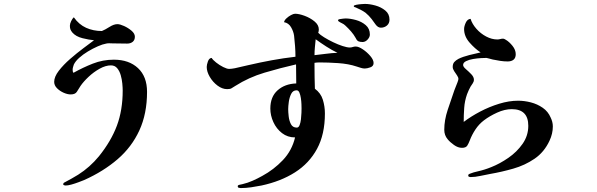

<svg xmlns="http://www.w3.org/2000/svg" viewBox="-20 -864 3040 978"><path d="M729 -396Q729 -285 690 -200Q651 -115 579 -53Q507 9 409 53Q399 57 380.5 64Q362 71 344 76Q326 81 314 81Q311 81 306.5 79.5Q302 78 302 75Q302 68 309 65Q326 56 344 46Q362 36 378 26Q438 -12 484 -68Q546 -145 575.5 -224Q605 -303 605 -403Q605 -417 603 -438.5Q601 -460 595 -481Q589 -502 577 -516.5Q565 -531 545 -531Q518 -531 487.5 -514Q457 -497 431 -472.5Q405 -448 390 -426Q380 -410 371.5 -396.5Q363 -383 340 -383Q324 -383 304.5 -391.5Q285 -400 270.5 -414.5Q256 -429 256 -447Q256 -473 279.5 -503.5Q303 -534 337.5 -564Q372 -594 405.5 -619Q439 -644 459 -659Q434 -661 400 -669.5Q366 -678 348 -699Q341 -708 338.5 -715Q336 -722 336 -733Q336 -743 342.5 -756.5Q349 -770 356 -776Q382 -739 418.5 -722.5Q455 -706 499 -706Q516 -713 538 -727Q560 -741 578 -741Q591 -741 612 -731.5Q633 -722 650 -707.5Q667 -693 667 -677Q667 -660 656 -651Q645 -642 628 -642Q609 -642 591 -642.5Q573 -643 554 -643Q547 -643 538 -643.5Q529 -644 521 -642Q503 -639 478 -628Q453 -617 428 -602Q403 -587 383.5 -569.5Q364 -552 356 -535Q354 -528 352 -522Q350 -516 350 -508Q350 -498 354 -493Q402 -520 453 -540Q504 -560 560 -560Q637 -560 683 -517Q729 -474 729 -396Z M1516 -312Q1516 -318 1515.5 -333Q1515 -348 1512.5 -364.5Q1510 -381 1505 -392.5Q1500 -404 1491 -404Q1472 -404 1463 -385.5Q1454 -367 1451 -344.5Q1448 -322 1448 -308Q1448 -293 1450.5 -271Q1453 -249 1462 -231.5Q1471 -214 1492 -214Q1501 -214 1506 -226.5Q1511 -239 1513 -256.5Q1515 -274 1515.5 -289.5Q1516 -305 1516 -312ZM1699 -595Q1670 -609 1642 -627Q1614 -645 1588 -664Q1586 -644 1584 -623.5Q1582 -603 1582 -583Q1611 -586 1640.5 -590Q1670 -594 1699 -595ZM1883 -543Q1883 -527 1866.5 -521Q1850 -515 1838 -515Q1828 -515 1817.5 -518.5Q1807 -522 1797 -525Q1755 -539 1703 -542.5Q1651 -546 1607 -546Q1601 -546 1594.5 -545.5Q1588 -545 1582 -544V-528Q1582 -499 1582.5 -470Q1583 -441 1584 -412Q1614 -390 1624.5 -356Q1635 -322 1635 -286Q1635 -180 1595 -106Q1555 -32 1482.5 14Q1410 60 1312 81Q1287 86 1259.5 90Q1232 94 1206 94Q1202 94 1196.5 92.5Q1191 91 1191 84Q1191 79 1201 77Q1211 75 1215 74Q1241 68 1267 56.5Q1293 45 1316 32Q1375 0 1421 -48.5Q1467 -97 1483 -164Q1445 -164 1416.5 -186Q1388 -208 1372.5 -242Q1357 -276 1357 -311Q1357 -371 1394 -404Q1431 -437 1489 -439Q1489 -464 1488.5 -488Q1488 -512 1488 -536Q1409 -518 1328 -494Q1247 -470 1178 -426Q1166 -419 1159.5 -414.5Q1153 -410 1137 -410Q1112 -410 1088 -428Q1064 -446 1048.5 -472.5Q1033 -499 1033 -523Q1033 -534 1039 -551Q1045 -568 1058 -569Q1064 -559 1081 -545.5Q1098 -532 1117 -522.5Q1136 -513 1147 -513Q1158 -513 1176.5 -516.5Q1195 -520 1213.5 -525Q1232 -530 1244 -532Q1304 -546 1364 -557Q1424 -568 1485 -575Q1485 -601 1483 -628.5Q1481 -656 1478 -682Q1475 -704 1462.5 -725.5Q1450 -747 1427 -751Q1428 -760 1438.5 -770Q1449 -780 1462 -787Q1475 -794 1483 -794Q1503 -794 1531.5 -783.5Q1560 -773 1582 -755Q1604 -737 1604 -714Q1604 -705 1601 -697Q1610 -687 1631 -674Q1652 -661 1677 -649Q1702 -637 1725 -629.5Q1748 -622 1762 -622Q1769 -622 1776.5 -624.5Q1784 -627 1792 -627Q1807 -627 1828.5 -612.5Q1850 -598 1866.5 -578.5Q1883 -559 1883 -543ZM1864 -688Q1864 -675 1852.5 -662.5Q1841 -650 1827 -650Q1814 -650 1806 -653.5Q1798 -657 1792 -670Q1782 -688 1768.5 -703.5Q1755 -719 1740 -733Q1732 -741 1722 -745.5Q1712 -750 1704 -756Q1702 -758 1702 -761Q1702 -765 1710 -766.5Q1718 -768 1727.5 -769Q1737 -770 1740 -770Q1764 -770 1793 -762Q1822 -754 1843 -736Q1864 -718 1864 -688ZM1964 -764Q1964 -745 1951 -734Q1938 -723 1920 -723Q1905 -723 1893 -739.5Q1881 -756 1873 -767Q1860 -784 1842 -799Q1831 -807 1817.5 -814Q1804 -821 1792 -826Q1790 -827 1786 -828Q1782 -829 1782 -833Q1782 -837 1794.5 -839.5Q1807 -842 1821 -843Q1835 -844 1839 -844Q1863 -844 1892 -836Q1921 -828 1942.5 -810.5Q1964 -793 1964 -764Z M2796 -220Q2796 -183 2779 -147Q2752 -89 2703 -55.5Q2654 -22 2594.5 -5Q2535 12 2477 22Q2454 26 2427 32Q2400 38 2377 38Q2373 38 2369 36.5Q2365 35 2365 30Q2365 26 2367.5 24Q2370 22 2373 21Q2383 17 2393 14Q2403 11 2413 9Q2431 5 2448.5 -0.5Q2466 -6 2483 -13Q2526 -30 2569.5 -60Q2613 -90 2642 -131.5Q2671 -173 2671 -223Q2671 -308 2587 -308Q2551 -308 2512.5 -290.5Q2474 -273 2445 -251Q2420 -232 2402 -205Q2384 -178 2373 -149Q2367 -133 2360 -122Q2353 -111 2333 -111Q2313 -111 2292.5 -125.5Q2272 -140 2260 -155Q2243 -175 2243 -203Q2243 -252 2260.5 -304.5Q2278 -357 2294 -403Q2296 -409 2301 -421Q2306 -433 2310.5 -445Q2315 -457 2315 -462Q2315 -470 2308 -480Q2301 -490 2293.5 -501.5Q2286 -513 2286 -523Q2286 -539 2294 -548Q2302 -557 2315 -564Q2337 -575 2370.5 -583.5Q2404 -592 2428 -597Q2399 -616 2371.5 -647.5Q2344 -679 2344 -716Q2344 -730 2352.5 -748.5Q2361 -767 2377 -768Q2385 -742 2406.5 -717.5Q2428 -693 2456.5 -678Q2485 -663 2513 -663Q2521 -663 2528 -665Q2535 -667 2542 -667Q2546 -667 2550 -665Q2554 -663 2557 -661Q2574 -651 2590.5 -630.5Q2607 -610 2607 -588Q2607 -569 2596 -560Q2585 -551 2566 -551Q2547 -551 2527.5 -554Q2508 -557 2489 -561Q2486 -562 2472.5 -565.5Q2459 -569 2458 -569Q2449 -569 2430 -568Q2411 -567 2390 -563.5Q2369 -560 2354 -552.5Q2339 -545 2339 -533Q2339 -524 2353 -512Q2367 -500 2380.5 -486Q2394 -472 2394 -458Q2394 -448 2388 -439.5Q2382 -431 2377 -423Q2367 -405 2359 -384Q2347 -350 2344.5 -314Q2342 -278 2342 -243Q2379 -271 2425.5 -295.5Q2472 -320 2522.5 -335.5Q2573 -351 2619 -351Q2651 -351 2684 -342.5Q2717 -334 2744.5 -315Q2772 -296 2785 -265Q2790 -255 2793 -243.5Q2796 -232 2796 -220Z"/></svg>

Font: Kaisei HarunoUmi
Style: Bold
Weight: 700
Designer: Font-Kai, 金井和夫
Foundry: KAZUO KANAI
Version: Version 5.003